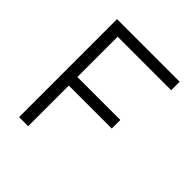

<svg xmlns="http://www.w3.org/2000/svg" viewBox="-187 -827 961 961"><g transform="rotate(45 293.0 -346.5)"><path d="M95.7 0V-693.4H539.1V-633.3H160.2V-348.1H464.4V-287.6H160.2V0Z"/></g></svg>

Font: CaskaydiaMono NF Light
Style: Regular
Weight: 300
Designer: Aaron Bell
Foundry: Saja Typeworks
Version: Version 2111.001; ttfautohint (v1.8.4);Nerd Fonts 3.1.1